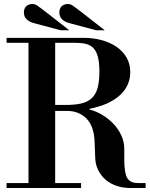

<svg xmlns="http://www.w3.org/2000/svg" viewBox="-20 -944 751 964"><path d="M13 -754H399Q448 -754 490.5 -742.5Q533 -731 565 -709Q597 -687 615.5 -655Q634 -623 634 -582Q634 -513 581 -465Q528 -417 430 -398V-394Q462 -386 493 -367.5Q524 -349 549 -323Q574 -297 589 -264.5Q604 -232 604 -196V-144Q604 -75 619 -50Q634 -25 673 -25H711V0H634Q597 0 565 -11Q533 -22 510 -42Q487 -62 473 -90Q459 -118 458 -153L455 -232Q452 -311 414 -349Q376 -387 317 -387H257V-25H387V0H13V-25H123V-729H13ZM257 -729V-417H309Q354 -417 386 -424Q418 -431 439 -449.5Q460 -468 469.5 -500.5Q479 -533 479 -585Q479 -630 471.5 -658.5Q464 -687 449 -702.5Q434 -718 411.5 -723.5Q389 -729 359 -729ZM463 -792 328 -828Q278 -842 278 -881Q278 -901 289.5 -912.5Q301 -924 322 -924Q327 -924 332 -922.5Q337 -921 344 -916.5Q351 -912 361 -904.5Q371 -897 388 -884L506 -792ZM285 -792 150 -828Q100 -842 100 -881Q100 -901 111.5 -912.5Q123 -924 144 -924Q149 -924 154 -922.5Q159 -921 166 -916.5Q173 -912 183 -904.5Q193 -897 210 -884L328 -792Z"/></svg>

Font: Libre Bodoni
Style: Regular
Weight: 400
Designer: Pablo Impallari, Rodrigo Fuenzalida
Foundry: Pablo Impallari, Rodrigo Fuenzalida
Version: Version 1.001; ttfautohint (v1.5.65-e2d9)